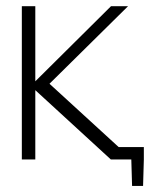

<svg xmlns="http://www.w3.org/2000/svg" viewBox="-20 -515 492 620"><path d="M50.5 0V-495H94V0ZM118.5 -223.5 83.5 -242 338.5 -495H393.5ZM338 0 83.5 -233.5 129.5 -254 407 0ZM352 0V-40H444.5V0ZM444.5 0 442 85.5H406.5L404 0Z"/></svg>

Font: Russolo 10pt ExtraLight
Style: Regular
Weight: 200
Designer: Micah Stupak-Hahn
Version: Version 1.000